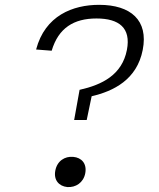

<svg xmlns="http://www.w3.org/2000/svg" viewBox="-20 -762 660 795"><path d="M258.5 12.5C293.5 15 325.5 -5.5 333 -44.5C340.5 -84.5 318 -109.5 283 -112.5C248 -115.5 216.5 -95.5 209 -55.5C201.5 -16.5 224 9 258.5 12.5ZM129.5 -557 194 -552C222 -646.5 286 -685.5 379.5 -685.5C473 -685.5 523 -646.5 505.5 -555.5C485.5 -452 403 -411 309.5 -390L287 -265H339L359.5 -363.5C450 -384.5 547 -432 571 -555.5C595 -678 521.5 -742 390.5 -742C281.5 -742 166.5 -697.5 129.5 -557Z"/></svg>

Font: Monaspace Neon ExtraLight
Style: Italic
Weight: 200
Italic angle: -11°
Designer: Riley Cran & the Lettermatic Team
Foundry: Lettermatic
Version: Version 1.200 (Monaspace Neon)